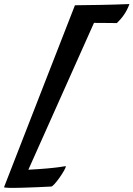

<svg xmlns="http://www.w3.org/2000/svg" viewBox="-99 -788 659 948"><path d="M540 -768C446 -764 359 -763 271 -762C264 -746 -67 106 -79 136C-82 144 82 137 154 133C168 133 227 47 226 33C226 30 197 42 41 50L365 -675C431 -675 463 -674 478 -674C503 -698 526 -728 540 -768Z"/></svg>

Font: Yesteryear
Style: Regular
Weight: 400
Designer: Astigmatic (AOETI)
Foundry: Astigmatic (AOETI)
Version: Version 1.000